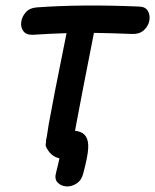

<svg xmlns="http://www.w3.org/2000/svg" viewBox="-20 -551 566 701"><path d="M284 82Q301 18 302 -10Q305 -64 263 -72Q259 -73 254 -73Q256 -85 259 -101Q267 -142 283 -227Q307 -349 323 -431Q388 -430 463 -427Q489 -426 505 -440.5Q521 -455 525 -474.5Q529 -494 520.5 -510Q512 -526 489 -527Q279 -536 114 -524Q88 -522 74 -506Q60 -490 57.5 -470.5Q55 -451 65.5 -437Q76 -423 101 -424Q159 -428 223 -430Q206 -347 182 -225Q166 -139 158 -98Q153 -69 151 -53L148 -38Q148 -34 148 -32Q147 -29 147 -26Q145 -18 153 -6Q169 21 197 27Q193 47 185 78Q178 102 190 115Q202 128 221.5 129.5Q241 131 259.5 119Q278 107 284 82Z"/></svg>

Font: Balsamiq Sans
Style: Italic
Weight: 400
Italic angle: -12°
Designer: Michael Angeles
Foundry: Balsamiq SRL
Version: Version 1.020; ttfautohint (v1.8.4.7-5d5b);gftools[0.9.26]